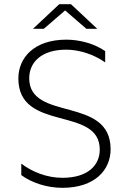

<svg xmlns="http://www.w3.org/2000/svg" viewBox="-20 -895 618 920"><path d="M279 5C435 5 510 -81 510 -180C510 -437 120 -311 120 -520C120 -596 178 -657 297 -657C362 -657 432 -633 484 -596V-650C434 -685 363 -705 298 -705C143 -705 68 -618 68 -519C68 -260 458 -389 458 -178C458 -103 401 -43 279 -43C204 -43 133 -72 82 -111V-56C132 -19 205 5 279 5ZM138 -757H190L292 -845L394 -757H446L320 -875H264Z"/></svg>

Font: Chess Sans Light
Style: Regular
Weight: 300
Designer: Wolf Bōese
Foundry: Wolf Bōese
Version: Version 7.223;Glyphs 3.3 (3306)